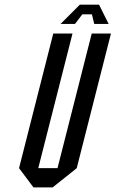

<svg xmlns="http://www.w3.org/2000/svg" viewBox="-20 -812 501 832"><path d="M210.8 -666.7H294.2L145.8 -83.3H229.2L377.5 -666.7H460.8L312.5 -83.3L208.3 0H125L62.5 -83.3ZM409.2 -791.7 450.8 -708.3H388.3L378.3 -750H336.7L305 -708.3H242.5L325.8 -791.7Z"/></svg>

Font: Yulong
Style: Italic
Weight: 400
Italic angle: -14.25°
Designer: GGBotNet
Foundry: f0n7.com
Version: 1.00